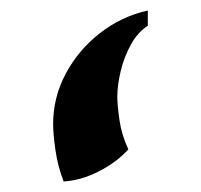

<svg xmlns="http://www.w3.org/2000/svg" viewBox="-20 -306 382 365"><path d="M101 39Q90 11 85.5 -20Q81 -51 81 -70Q81 -121 105 -166Q129 -211 170 -243Q211 -275 261 -286V-257Q242 -245 229 -221.5Q216 -198 209.5 -171Q203 -144 203 -122Q203 -107 207 -78.5Q211 -50 224 -22Q201 3 167.5 20Q134 37 101 39Z"/></svg>

Font: Bona Nova SC
Style: Bold
Weight: 700
Designer: Mateusz Machalski
Foundry: Capitalics
Version: Version 4.001; ttfautohint (v1.8.4.7-5d5b)